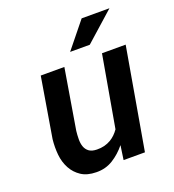

<svg xmlns="http://www.w3.org/2000/svg" viewBox="-133 -827 854 941"><g transform="rotate(-20 293.5 -356.5)"><path d="M209.5 10.3Q257.8 11.2 296.6 -12.9Q335.4 -37.1 365.2 -74.2L354.5 0H465.8L557.6 -528.3H434.1L368.7 -155.3Q358.9 -141.1 347.4 -130.1Q335.9 -119.1 322.8 -111.3Q307.1 -102.1 288.8 -97.4Q270.5 -92.8 249.5 -93.3Q223.1 -93.8 208.7 -104.7Q194.3 -115.7 188.5 -132.8Q182.6 -149.9 182.9 -171.4Q183.1 -192.9 185.5 -213.9L237.8 -528.3H114.7L62.5 -215.3Q58.1 -174.3 62 -134.5Q65.9 -94.7 84 -61.5Q101.1 -30.3 131.3 -10.3Q161.6 9.8 209.5 10.3ZM398.9 -723.1 289.6 -587.9H392.1L543.9 -723.1Z"/></g></svg>

Font: Roboto Mono SemiBold
Style: Italic
Weight: 600
Italic angle: -10°
Monospace: yes
Designer: Google
Version: Version 3.000